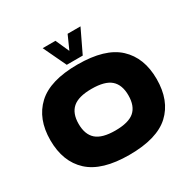

<svg xmlns="http://www.w3.org/2000/svg" viewBox="-209 -1180 1389 1394"><g transform="rotate(-30 485.5 -483.0)"><path d="M40 -369Q40 -547 147.5 -647Q255 -747 485 -747Q716 -747 823.5 -647Q931 -547 931 -369Q931 -188 824 -89Q717 10 485 10Q256 10 148 -89.5Q40 -189 40 -369ZM694 -369Q694 -457 645 -500Q596 -543 485 -543Q375 -543 326 -500Q277 -457 277 -369Q277 -280 326 -237Q375 -194 485 -194Q596 -194 645 -236.5Q694 -279 694 -369ZM484 -862 535 -976H643L551 -784H417L326 -976H433Z"/></g></svg>

Font: Dela Gothic One
Style: Regular
Weight: 400
Designer: aratakana
Foundry: aratakana
Version: Version 1.004